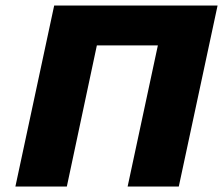

<svg xmlns="http://www.w3.org/2000/svg" viewBox="-20 -678 811 698"><path d="M444 0 585 -658H771L630 0ZM36 0 177 -658H363L223 0ZM205 -513 237 -658H710L680 -513Z"/></svg>

Font: Ysabeau Office Black
Style: Italic
Weight: 900
Italic angle: -12°
Designer: Christian Thalmann (Catharsis Fonts)
Version: Version 2.001;gftools[0.9.30]; featfreeze: tnum,lnum,ss02